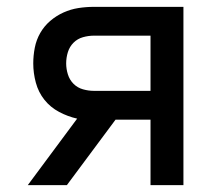

<svg xmlns="http://www.w3.org/2000/svg" viewBox="-20 -540 640 560"><path d="M61 0 205 -194Q178 -200 152.5 -213.5Q127 -227 109.5 -249Q92 -271 84.5 -299Q77 -327 77 -355Q77 -378 81.5 -401Q86 -424 97.5 -444Q109 -464 126.5 -479Q144 -494 165 -503.5Q186 -513 208.5 -516.5Q231 -520 254 -520H515V0H419V-191H317L175 0ZM254 -275H419V-436H254Q238 -436 222 -431.5Q206 -427 194.5 -415.5Q183 -404 178 -388Q173 -372 173 -355Q173 -339 178 -323Q183 -307 194.5 -295.5Q206 -284 222 -279.5Q238 -275 254 -275Z"/></svg>

Font: Iosevka Medium Extended
Style: Regular
Weight: 500
Width: 7
Monospace: yes
Designer: Belleve Invis
Foundry: Belleve Invis
Version: Version 32.5.0; ttfautohint (v1.8.4)